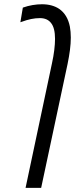

<svg xmlns="http://www.w3.org/2000/svg" viewBox="-20 -660 395 920"><path d="M102.5 240.2 229 -356.4Q236.3 -389.6 240 -419.9Q243.7 -450.2 243.7 -473.6Q243.7 -499.5 239 -518.6Q234.4 -537.6 224.6 -549.8Q206.5 -573.2 171.4 -573.2Q150.4 -573.2 129.2 -568.8Q107.9 -564.5 83 -555.2Q81.5 -554.7 80.1 -554.4Q78.6 -554.2 77.6 -553.2L89.4 -623.5Q112.8 -631.8 136 -635.7Q159.2 -639.6 181.2 -639.6Q206.1 -639.6 226.6 -634Q247.1 -628.4 263.2 -617.7Q283.2 -604 296.1 -582.8Q309.1 -561.5 314.9 -532.2Q316.9 -520.5 318.1 -507.6Q319.3 -494.6 319.3 -480Q319.3 -452.6 315.2 -420.4Q311 -388.2 303.7 -353L177.2 240.2Z"/></svg>

Font: Open Sans Condensed
Style: Italic
Weight: 400
Width: 3
Italic angle: -12°
Designer: Monotype Design Team
Foundry: Monotype Imaging Inc.
Version: Version 3.000